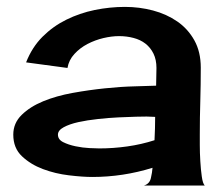

<svg xmlns="http://www.w3.org/2000/svg" viewBox="-20 -540 664 571"><path d="M408.2 11.7Q424.8 6.8 428.7 -10.3Q432.6 -27.3 433.6 -41Q389.6 -27.3 344.7 -20.5Q299.8 -13.7 254.9 -13.7Q225.6 -13.7 185.1 -18.6Q144.5 -23.4 107.9 -37.1Q71.3 -50.8 45.4 -75.2Q19.5 -99.6 19.5 -139.6Q19.5 -173.8 44.4 -198.2Q69.3 -222.7 108.4 -238.8Q147.5 -254.9 196.3 -263.7Q245.1 -272.5 292 -277.3Q338.9 -282.2 379.9 -283.2Q420.9 -284.2 444.3 -285.2Q444.3 -298.8 444.8 -311.5Q445.3 -324.2 445.3 -337.9Q445.3 -362.3 436.5 -380.4Q427.7 -398.4 412.6 -410.2Q397.5 -421.9 377 -427.2Q356.4 -432.6 334 -432.6Q312.5 -432.6 287.6 -426.8Q262.7 -420.9 240.2 -409.2Q217.8 -397.5 201.2 -379.4Q184.6 -361.3 180.7 -337.9L57.6 -354.5Q75.2 -399.4 106.4 -430.7Q137.7 -461.9 177.2 -481.4Q216.8 -501 261.7 -510.3Q306.6 -519.5 351.6 -519.5Q394.5 -519.5 435.1 -508.8Q475.6 -498 507.3 -476.1Q539.1 -454.1 558.1 -419.9Q577.1 -385.7 577.1 -338.9Q577.1 -289.1 575.7 -239.7Q574.2 -190.4 574.2 -140.6Q574.2 -131.8 574.2 -108.9Q574.2 -85.9 575.7 -61Q577.1 -36.1 580.1 -15.1Q583 5.9 588.9 11.7ZM152.3 -139.6Q152.3 -125 168 -117.2Q183.6 -109.4 204.6 -105Q225.6 -100.6 246.1 -99.6Q266.6 -98.6 275.4 -98.6Q316.4 -98.6 358.4 -104.5Q400.4 -110.4 439.5 -123Q440.4 -140.6 440.9 -158.2Q441.4 -175.8 441.4 -192.4L416 -193.4Q407.2 -193.4 384.3 -192.9Q361.3 -192.4 332 -190.9Q302.7 -189.5 271 -186Q239.3 -182.6 212.9 -176.8Q186.5 -170.9 169.4 -161.6Q152.3 -152.3 152.3 -139.6Z"/></svg>

Font: Cherry Cream Soda
Style: Regular
Weight: 400
Designer: Font Diner, Inc
Foundry: Font Diner, Inc
Version: Version 1.000